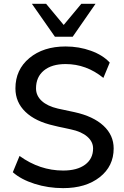

<svg xmlns="http://www.w3.org/2000/svg" viewBox="-20 -972 649 1002"><path d="M82 -158.2Q187.5 -82 309.6 -82Q382.8 -82 424.3 -112.8Q465.8 -143.6 465.8 -197.3Q465.8 -232.4 435.5 -258.8Q405.3 -285.2 349.6 -296.9Q343.8 -298.8 314 -304.7Q284.2 -310.5 261.7 -316.4Q165 -337.9 112.8 -388.2Q60.5 -438.5 60.5 -510.7Q60.5 -608.4 133.3 -668.9Q206.1 -729.5 322.3 -729.5Q392.6 -729.5 454.6 -707Q516.6 -684.6 552.7 -645.5L519.5 -565.4Q430.7 -637.7 322.3 -637.7Q250 -637.7 209 -604Q168 -570.3 168 -510.7Q168 -472.7 197.8 -445.3Q227.5 -418 282.2 -405.3Q366.2 -386.7 369.1 -386.7Q466.8 -365.2 520 -315.9Q573.2 -266.6 573.2 -197.3Q573.2 -104.5 500.5 -47.4Q427.7 9.8 309.6 9.8Q231.4 9.8 160.6 -12.7Q89.8 -35.2 46.9 -73.2ZM146.5 -952.1H220.7L312.5 -841.8L404.3 -952.1H478.5L359.4 -780.3H266.6Z"/></svg>

Font: Min Sans Medium
Style: Regular
Weight: 500
Designer: Jinseong-Kim, NotoSansCJK, Nunito
Foundry: Jinseong-Kim
Version: Version 1.400;Glyphs 3.1.2 (3151)